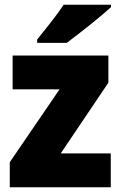

<svg xmlns="http://www.w3.org/2000/svg" viewBox="-20 -786 507 806"><path d="M446 -756V-766H247C218 -721 170 -663 136 -620V-606H260C313 -645 406 -719 446 -756ZM445 0V-142H235L435 -439V-553H33V-411H230L21 -105V0Z"/></svg>

Font: Noto Sans Devanagari SemiCondensed Black
Style: Regular
Weight: 900
Width: 4
Designer: Jelle Bosma - Monotype Design Team
Foundry: Monotype Imaging Inc.
Version: Version 2.004